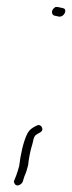

<svg xmlns="http://www.w3.org/2000/svg" viewBox="-20 -475 213 567"><path d="M22 58C20 61 21 63 23 67C28 78 43 71 47 62L52 46C57 35 60 25 63 13C65 -6 69 -29 76 -51C78 -61 80 -71 84 -74V-75C94 -83 99 -82 104 -89C108 -95 101 -111 88 -104C74 -97 67 -92 61 -81C49 -58 40 -15 37 13V14C35 23 31 34 28 43ZM142 -453C130 -445 132 -432 140 -429L154 -426C166 -424 176 -439 172 -447C171 -449 169 -450 166 -451L152 -454C147 -455 144 -455 142 -453ZM76 -51Z"/></svg>

Font: Stray Cat
Style: LtCnObl
Weight: 300
Version: Version 1.0